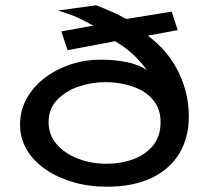

<svg xmlns="http://www.w3.org/2000/svg" viewBox="-20 -694 790 727"><path d="M384 13Q317 13 258 -4Q199 -21 153.5 -52Q108 -83 82 -126Q56 -169 56 -222Q56 -277 81.5 -322Q107 -367 150 -399.5Q193 -432 247 -450Q301 -468 359 -468Q415 -468 459.5 -459Q504 -450 536 -429Q511 -463 482 -489.5Q453 -516 416 -538L236 -504L212 -575L333 -597Q303 -614 272.5 -628Q242 -642 199 -654L344 -674Q375 -662 402.5 -650Q430 -638 458 -622L630 -650L653 -580L540 -559Q618 -500 656.5 -420Q695 -340 695 -253Q695 -173 659 -113Q623 -53 553.5 -20Q484 13 384 13ZM384 -74Q438 -74 484.5 -91Q531 -108 559.5 -143Q588 -178 588 -231Q588 -274 569 -303Q550 -332 519.5 -349.5Q489 -367 452 -375Q415 -383 380 -383Q328 -383 278.5 -366.5Q229 -350 196.5 -316Q164 -282 164 -231Q164 -183 195 -147.5Q226 -112 276 -93Q326 -74 384 -74Z"/></svg>

Font: Inconsolata ExtraExpanded SemiBold
Style: Regular
Weight: 600
Width: 8
Monospace: yes
Designer: Raph Levien, Cyreal, Brenton Simpson
Foundry: Raph Levien, Cyreal, Google
Version: Version 3.001; ttfautohint (v1.8.2.53-6de2)